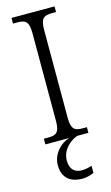

<svg xmlns="http://www.w3.org/2000/svg" viewBox="-142 -764 605 1047"><g transform="rotate(-15 161.0 -240.5)"><path d="M39 0H174C124 14 75 65 75 127C75 198 117 233 187 233C207 233 233 227 252 218V178C229 185 213 188 195 188C158 188 129 168 129 116C129 53 181 13 219 0H282V-32H259C214 -32 194 -42 194 -111V-603C194 -672 214 -682 259 -682H282V-714H39V-682H63C108 -682 128 -672 128 -603V-110C128 -42 108 -32 63 -32H39Z"/></g></svg>

Font: Noto Serif Myanmar SemiCondensed Light
Style: Regular
Weight: 300
Width: 4
Designer: Ben Mitchell and the Monotype Design Team
Foundry: Monotype Imaging Inc.
Version: Version 2.106